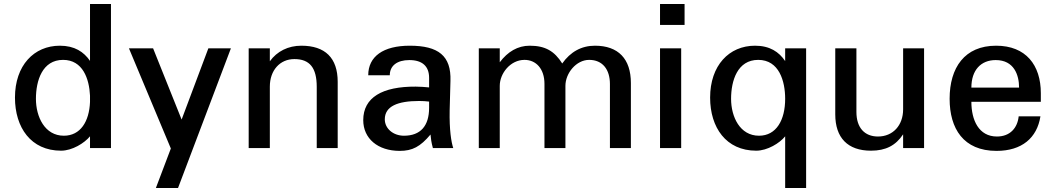

<svg xmlns="http://www.w3.org/2000/svg" viewBox="-20 -742 5290 962"><path d="M431 -231C427 -133 383 -62 300 -62C204 -62 160 -157 160 -247C160 -338 192 -442 296 -442C395 -442 427 -347 431 -263ZM536 0V-722H431V-437C400 -482 354 -513 280 -513C150 -513 55 -414 55 -253C55 -103 135 13 286 13C342 13 403 -25 431 -59V0Z M747 -500H626L836 2L761 200H872L1137 -500H1024L890 -143Z M1332 -308C1332 -389 1382 -446 1455 -446C1532 -446 1567 -402 1567 -307V0H1672V-332C1672 -452 1609 -513 1490 -513C1424 -513 1368 -485 1332 -435V-500H1226V0H1332Z M2130 -202C2130 -111 2087 -62 2004 -62C1950 -62 1908 -98 1908 -144C1908 -210 1973 -236 2080 -236C2099 -236 2112 -235 2130 -233ZM1800 -140C1800 -48 1873 14 1983 14C2046 14 2086 -7 2137 -68C2139 -47 2141 -29 2149 0H2251C2241 -30 2231 -91 2233 -189L2237 -337C2241 -462 2177 -513 2033 -513C1900 -513 1825 -459 1825 -365H1933C1933 -413 1970 -441 2031 -441C2096 -441 2130 -410 2130 -352V-304C2109 -306 2085 -308 2063 -308C1896 -309 1800 -254 1800 -140Z M2484 0V-312C2484 -374 2537 -442 2608 -442C2666 -442 2708 -397 2708 -322V0H2813V-312C2813 -375 2867 -442 2932 -442C2999 -442 3036 -394 3036 -321V0H3141V-326C3141 -447 3078 -513 2961 -513C2893 -513 2838 -482 2797 -424C2758 -486 2712 -513 2634 -513C2574 -513 2524 -483 2484 -430V-500H2379V0Z M3393 0V-500H3287V0ZM3287 -617H3410V-722H3287Z M3643 -247C3643 -338 3675 -442 3779 -442C3884 -442 3914 -335 3914 -247C3914 -141 3870 -62 3783 -62C3687 -62 3643 -157 3643 -247ZM3914 -436C3883 -482 3837 -513 3763 -513C3633 -513 3538 -414 3538 -253C3538 -103 3618 13 3769 13C3825 13 3887 -25 3914 -59V200H4019V-500H3914Z M4610 -500H4505V-194C4505 -114 4454 -58 4379 -58C4312 -58 4271 -102 4271 -181V-500H4165V-169C4165 -52 4227 13 4344 13C4418 13 4468 -13 4505 -69V0H4610Z M4738 -247C4738 -98 4807 14 4973 14C5100 14 5176 -51 5193 -159H5084C5078 -101 5041 -58 4975 -58C4884 -58 4847 -140 4847 -232H5195V-275C5195 -416 5120 -513 4971 -513C4813 -513 4738 -403 4738 -247ZM4847 -303C4847 -391 4895 -441 4969 -441C5061 -441 5086 -366 5086 -303Z"/></svg>

Font: Perun Medium
Style: Regular
Weight: 500
Foundry: Copyright (c) Stefan Peev, Context Ltd, 2016
Version: Version 1.089